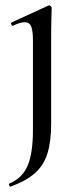

<svg xmlns="http://www.w3.org/2000/svg" viewBox="-20 -415 299 717"><path d="M173 -385Q173 -376 172 -346Q171 -316 171 -267V48Q171 114 157 158.5Q143 203 110 232Q77 261 19 282Q17 283 14.5 277.5Q12 272 14 271Q64 250 83.5 203Q103 156 103 71V-265Q103 -300 96.5 -316Q90 -332 72 -332Q64 -332 53.5 -329Q43 -326 29 -319Q25 -318 22.5 -323.5Q20 -329 23 -331L160 -394Q162 -395 163 -395Q166 -395 169.5 -392Q173 -389 173 -385Z"/></svg>

Font: Cormorant Garamond Light Medium
Style: Regular
Weight: 500
Version: Version 4.001